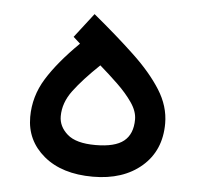

<svg xmlns="http://www.w3.org/2000/svg" viewBox="-40 -486 546 525"><g transform="rotate(5 233.0 -223.5)"><path d="M166.5 -361.3 147.5 -378.4 199.2 -445.3Q263.7 -392.1 312.7 -345.9Q361.8 -299.8 389.6 -255.6Q417.5 -211.4 417.5 -164.1Q417.5 -89.8 366.7 -45.9Q315.9 -2 232.9 -2Q147.9 -2 98.1 -43.7Q48.3 -85.4 48.3 -149.9Q48.3 -206.5 78.6 -255.6Q108.9 -304.7 166.5 -361.3ZM334.5 -168Q334.5 -190.4 318.1 -214.1Q301.8 -237.8 277.1 -261.5Q252.4 -285.2 227.1 -307.1Q182.1 -264.2 156.7 -230.2Q131.3 -196.3 131.3 -159.2Q131.3 -130.9 155.3 -109.9Q179.2 -88.9 232.4 -88.9Q286.1 -88.9 310.3 -108.4Q334.5 -127.9 334.5 -168Z"/></g></svg>

Font: Vazirmatn UI
Style: Regular
Weight: 400
Designer: Saber Rastikerdar
Foundry: Saber Rastikerdar
Version: Version 33.003